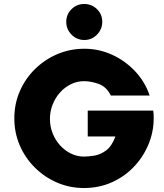

<svg xmlns="http://www.w3.org/2000/svg" viewBox="-20 -934 822 965"><path d="M402 11Q330 11 266.5 -16.5Q203 -44 154.5 -92.5Q106 -141 79 -204Q52 -267 52 -339Q52 -412 79.5 -475.5Q107 -539 156 -587Q205 -635 268.5 -662Q332 -689 404 -689Q477 -689 543 -659Q609 -629 659 -576Q709 -523 732 -454H537Q515 -498 476.5 -512Q438 -526 402 -526Q368 -526 337 -511Q306 -496 282 -469.5Q258 -443 244.5 -408.5Q231 -374 231 -336Q231 -298 244.5 -264Q258 -230 282 -203.5Q306 -177 337 -162Q368 -147 402 -147Q425 -147 455 -152Q485 -157 513.5 -178Q542 -199 560 -248H421V-378H750L752 -361Q756 -286 730.5 -219Q705 -152 657 -100Q609 -48 544 -18.5Q479 11 402 11ZM404 -733Q366 -733 339.5 -760Q313 -787 313 -824Q313 -862 339.5 -888Q366 -914 404 -914Q441 -914 467.5 -888Q494 -862 494 -824Q494 -787 467.5 -760Q441 -733 404 -733Z"/></svg>

Font: Teachers ExtraBold
Style: Regular
Weight: 800
Designer: Alfredo Marco Pradil, Chank Diesel
Version: Version 1.001